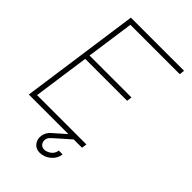

<svg xmlns="http://www.w3.org/2000/svg" viewBox="-273 -788 1062 1062"><g transform="rotate(45 258.0 -257.0)"><path d="M-10.5 0 88 -700H504L500 -670H114L74.5 -390H402.5L398.5 -360H70.5L24 -30H410L405.5 0ZM259 185.5Q227.5 185 211.5 163Q195.5 141 199.5 113.5Q203.5 84 227.5 63L323 -21L341 0Q301.5 35 279 54.5Q256.5 74 246.2 84Q236 94 233.2 100Q230.5 106 229.5 113.5Q227.5 129 236.2 141.8Q245 154.5 264 155.5Q283.5 155.5 303 141.5Q322.5 127.5 326 102H356Q351 138.5 322.2 162Q293.5 185.5 259 185.5Z"/></g></svg>

Font: Urbanist Thin
Style: Italic
Weight: 100
Italic angle: -8°
Designer: Corey Hu
Foundry: Corey Hu
Version: Version 1.321; ttfautohint (v1.8.4.7-5d5b)